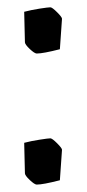

<svg xmlns="http://www.w3.org/2000/svg" viewBox="-20 -493 236 523"><path d="M80.1 -347.2Q74.2 -347.2 61 -359.6Q47.9 -372.1 47.9 -377.9L45.9 -460.9Q64.5 -465.8 87.9 -469.5Q111.3 -473.1 117.2 -473.1Q122.1 -473.1 135.5 -459.7Q148.9 -446.3 148.9 -441.9L143.1 -358.9Q97.2 -347.2 80.1 -347.2ZM80.1 9.8Q74.2 9.8 61 -2.7Q47.9 -15.1 47.9 -21L45.9 -104Q64.5 -108.9 87.9 -112.5Q111.3 -116.2 117.2 -116.2Q122.1 -116.2 135.5 -102.8Q148.9 -89.4 148.9 -85L143.1 -2Q97.2 9.8 80.1 9.8Z"/></svg>

Font: Grenze
Style: Regular
Weight: 400
Designer: Renata Polastri
Foundry: Omnibus-Type
Version: Version 1.002;PS 001.002;hotconv 1.0.88;makeotf.lib2.5.64775